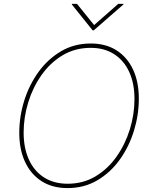

<svg xmlns="http://www.w3.org/2000/svg" viewBox="-20 -962 787 992"><path d="M328.6 9.8Q251 9.8 195.3 -25.6Q139.6 -61 109.6 -125.2Q79.6 -189.5 79.6 -275.4Q79.6 -359.9 105.2 -441.9Q130.9 -523.9 179.2 -590.6Q227.5 -657.2 295.7 -697.3Q363.8 -737.3 449.2 -737.3Q526.4 -737.3 582 -701.9Q637.7 -666.5 667.5 -602.5Q697.3 -538.6 697.3 -452.1Q697.3 -368.2 671.9 -285.9Q646.5 -203.6 598.6 -137Q550.8 -70.3 482.7 -30.3Q414.6 9.8 328.6 9.8ZM329.6 -12.7Q409.7 -12.7 473.4 -50.8Q537.1 -88.9 582 -152.6Q627 -216.3 650.9 -293.7Q674.8 -371.1 674.8 -450.2Q674.8 -530.8 647.7 -590.1Q620.6 -649.4 569.8 -682.1Q519 -714.8 448.7 -714.8Q368.2 -714.8 304.2 -676.8Q240.2 -638.7 195.1 -575Q149.9 -511.2 126 -433.6Q102.1 -356 102.1 -276.9Q102.1 -197.3 129.2 -137.7Q156.2 -78.1 207.3 -45.4Q258.3 -12.7 329.6 -12.7ZM377.9 -941.9 466.3 -832.5 590.8 -941.9H618.2L617.7 -939L464.4 -805.2H458.5L351.1 -939L351.6 -941.9Z"/></svg>

Font: Inter Thin
Style: Italic
Weight: 250
Italic angle: -9.3988°
Designer: Rasmus Andersson
Foundry: rsms
Version: Version 4.001;git-66647c0bb